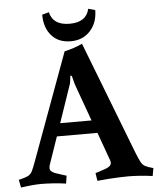

<svg xmlns="http://www.w3.org/2000/svg" viewBox="-67 -894 785 952"><g transform="rotate(-5 326.0 -418.0)"><path d="M-9 -30Q22 -37 36.5 -44Q51 -51 58.5 -66Q66 -81 77 -111L273 -645Q296 -650 320 -658Q344 -666 362 -675L580 -111Q592 -81 600 -66Q608 -51 621 -44Q634 -37 661 -30L654 9Q620 4 587 2Q554 0 533 0Q518 0 491 1Q464 2 434 4Q404 6 379 9L373 -30Q373 -30 392 -36Q411 -42 427 -48Q453 -58 453 -75Q453 -82 450 -89L400 -228H198L150 -89Q149 -85 148.5 -82Q148 -79 148 -75Q148 -65 154.5 -59Q161 -53 173 -48Q189 -42 209 -36Q229 -30 229 -30L223 9Q191 4 157 2Q123 0 102 0Q81 0 57.5 2Q34 4 -1 9ZM286 -485 220 -292H376L309 -478L298 -520L291 -523ZM442 -835.5Q442 -773 405.2 -732.5Q368.4 -692 308.2 -692Q247 -692 212.5 -731.5Q178 -771 178 -835.5L212 -845Q227.3 -779 310.2 -779Q393 -779 408 -845Z"/></g></svg>

Font: Buenard
Style: Regular
Weight: 400
Version: Version 2.000